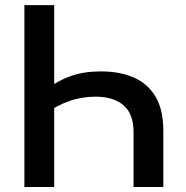

<svg xmlns="http://www.w3.org/2000/svg" viewBox="-20 -748 744 768"><path d="M382.8 -462.4Q459.5 -462.4 515.6 -437.7Q571.8 -413.1 602.5 -360.8Q633.3 -308.6 633.3 -225.1V0H514.2V-219.7Q514.2 -292.5 474.1 -326.9Q434.1 -361.3 362.8 -361.3Q305.7 -361.3 256.3 -343.5Q207 -325.7 166.5 -296.4V-390.6Q211.9 -426.3 264.4 -444.3Q316.9 -462.4 382.8 -462.4ZM196.8 -727.5V0H77.6V-727.5Z"/></svg>

Font: Inter
Style: 540
Weight: 540
Designer: Rasmus Andersson
Foundry: rsms
Version: Version 4.001;git-66647c0bb